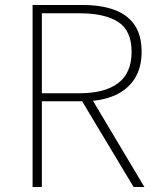

<svg xmlns="http://www.w3.org/2000/svg" viewBox="-20 -746 629 766"><path d="M110 0V-726H311Q383 -726 435.5 -707Q488 -688 516.5 -647Q545 -606 545 -539Q545 -475 516.5 -431Q488 -387 435.5 -364.5Q383 -342 311 -342H147V0ZM147 -374H298Q398 -374 451.5 -414.5Q505 -455 505 -539Q505 -624 451.5 -658.5Q398 -693 298 -693H147ZM513 0 301 -353 343 -357 556 0Z"/></svg>

Font: Noto Sans TC Thin Thin
Style: Regular
Weight: 250
Version: Version 2.004-H2;hotconv 1.0.118;makeotfexe 2.5.65603